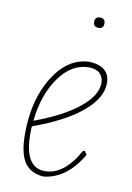

<svg xmlns="http://www.w3.org/2000/svg" viewBox="-76 -680 505 734"><g transform="rotate(10 177.0 -313.0)"><path d="M233 -611Q233 -631 253 -631Q273 -631 273 -611Q273 -591 253 -591Q233 -591 233 -611ZM293 -105Q235 -6 148 5H139Q90 -1 68.5 -36.5Q47 -72 47 -143Q47 -276 103 -365.5Q159 -455 242 -457H247Q322 -451 322 -388Q322 -331 257 -276Q192 -221 68 -176Q67 -167 67 -148Q67 -16 146 -16Q221 -16 277 -118H284ZM244 -436Q178 -436 129.5 -369Q81 -302 70 -198Q181 -239 241 -288Q301 -337 301 -385Q301 -408 286.5 -422Q272 -436 244 -436Z"/></g></svg>

Font: Alegreya Sans Thin
Style: Italic
Weight: 100
Italic angle: -7°
Designer: Juan Pablo del Peral
Foundry: Huerta Tipografica
Version: Version 2.007